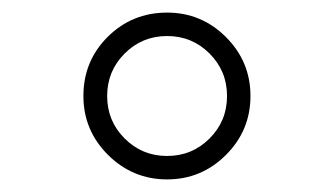

<svg xmlns="http://www.w3.org/2000/svg" viewBox="-20 -780 535 308"><path d="M113.8 -626Q113.8 -682.1 152.8 -720.9Q191.9 -759.8 248 -759.8Q303.2 -759.8 342.5 -720.5Q381.8 -681.2 381.8 -626Q381.8 -570.8 342.5 -531.5Q303.2 -492.2 248 -492.2Q192.9 -492.2 153.3 -531.5Q113.8 -570.8 113.8 -626ZM179.9 -557.9Q208 -529.8 248 -529.8Q288.1 -529.8 316.2 -557.9Q344.2 -585.9 344.2 -626Q344.2 -666 316.2 -694.1Q288.1 -722.2 248 -722.2Q208 -722.2 179.9 -694.1Q151.9 -666 151.9 -626Q151.9 -585.9 179.9 -557.9Z"/></svg>

Font: Oakes Grotesk
Style: Light Italic
Weight: 300
Designer: Samuel Oakes
Foundry: Samuel Oakes
Version: Version 1.0 | wf-rip DC20170320